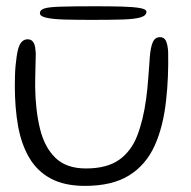

<svg xmlns="http://www.w3.org/2000/svg" viewBox="-20 -578 625 628"><path d="M258 30Q191 30 146.5 6.2Q102 -17.5 76 -61.5Q50 -105.5 39.2 -165.2Q28.5 -225 28.5 -297Q28.5 -313.5 29 -330.8Q29.5 -348 31 -364.2Q32.5 -380.5 34.5 -393Q39 -425.5 48 -437.5Q57 -449.5 70 -449.5Q81.5 -449.5 87.2 -442.2Q93 -435 94.8 -424Q96.5 -413 97 -401.5Q97 -392.5 96.5 -379Q96 -365.5 95.8 -350.2Q95.5 -335 95.2 -320.2Q95 -305.5 95 -294Q96 -217.5 110.8 -157Q125.5 -96.5 161.2 -61.8Q197 -27 261 -27Q329.5 -27 369.2 -55Q409 -83 428.8 -134Q448.5 -185 458 -254.5Q460 -270 461.8 -286.8Q463.5 -303.5 464.8 -320.8Q466 -338 467.5 -356Q469 -374 470 -391.5Q472.5 -423.5 479.8 -440Q487 -456.5 503.5 -456.5Q517 -456.5 522.8 -444.2Q528.5 -432 530 -408.5Q530.5 -388 530.2 -368Q530 -348 529.2 -328.2Q528.5 -308.5 527 -289.5Q525.5 -270.5 523.5 -252Q514.5 -165 485.8 -101.5Q457 -38 401.8 -4Q346.5 30 258 30ZM282 -513Q232 -513 193.2 -514Q154.5 -515 132.5 -519.8Q110.5 -524.5 110.5 -535Q110.5 -545.5 124.8 -550.2Q139 -555 178.2 -556.2Q217.5 -557.5 293 -557.5Q340.5 -557.5 378 -556.5Q415.5 -555.5 437.2 -551.8Q459 -548 459 -539.5Q459 -527 439.8 -521.2Q420.5 -515.5 381.5 -514.2Q342.5 -513 282 -513Z"/></svg>

Font: Gluten Thin ExtraLight
Style: Regular
Weight: 250
Version: Version 1.300